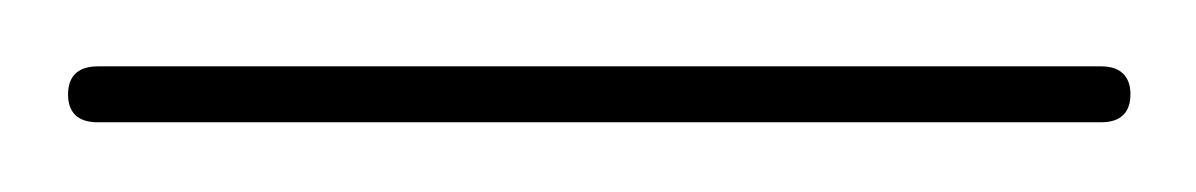

<svg xmlns="http://www.w3.org/2000/svg" viewBox="-29 -50 355 57"><path d="M306.6 -22C306.6 -27.3 303.7 -30.3 297.9 -30.3H0C-5.9 -30.3 -8.8 -27.3 -8.8 -22C-8.8 -16.6 -5.9 -13.7 0 -13.7H297.9C303.7 -13.7 306.6 -16.6 306.6 -22Z"/></svg>

Font: Mikhak Thin
Style: Regular
Weight: 100
Designer: Amin Abedi
Version: Version 3.2